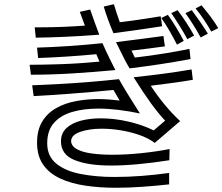

<svg xmlns="http://www.w3.org/2000/svg" viewBox="-20 -835 1051 907"><path d="M746 -711Q690 -702 631.5 -694Q573 -686 516 -678Q501 -713 490 -743.5Q479 -774 470 -804L518 -815Q524 -795 531 -773.5Q538 -752 546 -730Q597 -736 646 -743.5Q695 -751 739 -758ZM978 -686Q964 -711 944 -741Q924 -771 904 -795L932 -810Q953 -785 974.5 -756.5Q996 -728 1011 -702ZM406 -790Q416 -761 426.5 -731.5Q437 -702 449 -671Q356 -664 285 -661Q214 -658 149 -657L144 -706H173Q223 -706 275 -708Q327 -710 381 -714L357 -779ZM865 -650Q850 -678 829 -712Q808 -746 789 -773L819 -787Q840 -759 860 -728.5Q880 -698 897 -667ZM928 -658Q897 -715 856 -773L886 -787Q904 -763 925 -732.5Q946 -702 962 -676ZM816 -624Q801 -654 781.5 -688Q762 -722 742 -750L773 -765Q792 -739 812.5 -705Q833 -671 848 -642ZM880 -556Q805 -542 735.5 -531.5Q666 -521 592 -512Q580 -532 572.5 -546.5Q565 -561 555.5 -580.5Q546 -600 528 -636Q586 -643 643 -650.5Q700 -658 752 -665L759 -616Q724 -611 684 -606Q644 -601 601 -596Q605 -588 609 -579.5Q613 -571 617 -563Q693 -572 760 -583Q827 -594 875 -604ZM435 -579Q362 -572 291.5 -567.5Q221 -563 160 -561L155 -610Q222 -612 304.5 -617.5Q387 -623 464 -631Q474 -609 481 -593.5Q488 -578 497.5 -559Q507 -540 525 -504Q418 -494 319 -488Q220 -482 126 -482L120 -529Q185 -529 271 -532Q357 -535 450 -544ZM780 -78Q703 -66 633 -59.5Q563 -53 504 -53Q396 -53 332 -79Q268 -105 268 -167Q268 -206 294 -230Q320 -254 362.5 -265Q405 -276 456 -276Q520 -276 587 -260.5Q654 -245 706 -219L760 -265Q729 -298 694 -346Q659 -394 611 -470Q694 -479 757.5 -487.5Q821 -496 885 -507L891 -458Q851 -451 800.5 -444Q750 -437 692 -430Q723 -383 758 -340.5Q793 -298 831 -263L711 -160Q680 -183 638 -197.5Q596 -212 550 -219.5Q504 -227 461 -227Q401 -227 358.5 -212Q316 -197 316 -168Q317 -145 343 -130.5Q369 -116 413 -110Q457 -104 511 -104Q576 -104 648 -111.5Q720 -119 781 -131ZM779 36Q715 43 651 47.5Q587 52 528 52Q450 52 383 42Q316 32 265 8.5Q214 -15 185 -55.5Q156 -96 155 -157V-161Q155 -220 179 -260Q203 -300 244 -323.5Q285 -347 337 -357Q389 -367 444 -367Q470 -367 495 -365Q520 -363 545 -360Q538 -372 531 -384.5Q524 -397 516 -410Q413 -400 314.5 -392.5Q216 -385 139 -381L132 -432Q202 -435 267 -438.5Q332 -442 399 -447.5Q466 -453 542 -461Q552 -444 559.5 -430.5Q567 -417 577 -401Q587 -385 602 -361Q617 -337 641 -299Q589 -310 539 -316Q489 -322 444 -322Q375 -322 320.5 -306Q266 -290 234.5 -254Q203 -218 203 -158Q203 -97 246 -62Q289 -27 361.5 -13Q434 1 520 1Q583 1 649 -4Q715 -9 779 -18Z"/></svg>

Font: Train One
Style: Regular
Weight: 400
Designer: Fontworks Inc.
Foundry: Fontworks Inc.
Version: Version 1.100